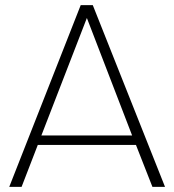

<svg xmlns="http://www.w3.org/2000/svg" viewBox="-20 -727 678 747"><path d="M16 0 294 -707H341L622 0H573L509 -163H127L64 0ZM141 -200H494L318 -657Z"/></svg>

Font: Onest Thin
Style: Regular
Weight: 250
Designer: Dmitri Voloshin, Andrey Kudryavtsev
Foundry: Dmitri Voloshin, Andrey Kudryavtsev
Version: Version 1.000;gftools[0.9.33]